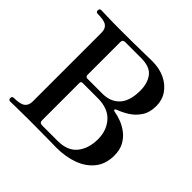

<svg xmlns="http://www.w3.org/2000/svg" viewBox="-179 -903 1080 1080"><g transform="rotate(45 360.5 -363.0)"><path d="M42 0Q28 0 28 -15Q28 -29 42 -29Q92 -29 111.5 -44Q131 -59 131 -90V-637Q131 -669 111.5 -683Q92 -697 41 -697Q27 -697 27 -711Q27 -726 41 -726Q49 -726 89.5 -724.5Q130 -723 187 -723Q293 -723 359 -724.5Q425 -726 446 -726Q504 -726 547.5 -705Q591 -684 616 -647.5Q641 -611 641 -564Q641 -512 618 -477.5Q595 -443 562 -422.5Q529 -402 498 -391Q488 -387 488.5 -382Q489 -377 498 -375Q523 -371 552.5 -360Q582 -349 609 -328.5Q636 -308 653.5 -276.5Q671 -245 671 -200Q671 -133 636 -88.5Q601 -44 541.5 -22Q482 0 409 0Q398 0 384.5 -0.5Q371 -1 348.5 -1Q326 -1 287 -1.5Q248 -2 185 -2Q127 -2 89.5 -1Q52 0 42 0ZM265 -32H386Q466 -32 503.5 -79Q541 -126 541 -200Q541 -269 499.5 -315.5Q458 -362 375 -362H256Q243 -362 243 -349V-52Q243 -43 247.5 -37.5Q252 -32 265 -32ZM256 -398H377Q442 -398 479 -438.5Q516 -479 516 -561Q516 -619 488 -656.5Q460 -694 389 -694H264Q255 -694 249 -690Q243 -686 243 -673V-411Q243 -407 247 -402.5Q251 -398 256 -398Z"/></g></svg>

Font: Zen Old Mincho
Style: Bold
Weight: 700
Designer: Yoshimichi Ohira
Foundry: Positype
Version: Version 1.500